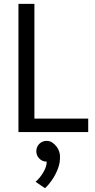

<svg xmlns="http://www.w3.org/2000/svg" viewBox="-20 -687 492 999"><path d="M76 0V-667H159V-70H439V0ZM223 154Q200 154 184.5 138Q169 122 169 100Q169 77 184.5 61.5Q200 46 223 46Q246 46 262 63V62Q290 89 292 123.5Q294 158 281 191.5Q268 225 248.5 252.5Q229 280 214 292L165 259Q188 239 205.5 209.5Q223 180 223 154Z"/></svg>

Font: Epunda Sans
Style: Regular
Weight: 400
Designer: Simon Atzbach
Foundry: typofactur
Version: Version 2.204; ttfautohint (v1.8.4.7-5d5b)